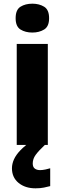

<svg xmlns="http://www.w3.org/2000/svg" viewBox="-20 -788 351 1044"><path d="M240 -549V0H71V-549ZM156 -768Q193 -768 220 -751.5Q247 -735 247 -689Q247 -644 220 -627.5Q193 -611 156 -611Q118 -611 91.5 -627.5Q65 -644 65 -689Q65 -735 91.5 -751.5Q118 -768 156 -768ZM158 101Q158 120 169 128.5Q180 137 198 137Q211 137 227.5 133.5Q244 130 253 127V224Q238 228 218.5 232Q199 236 173 236Q117 236 81 206.5Q45 177 45 127Q45 103 56 78.5Q67 54 91 29Q115 4 154 -23L224 0Q190 32 174 54Q158 76 158 101Z"/></svg>

Font: Noto Sans Khmer ExtraBold
Style: Regular
Weight: 800
Version: Version 2.003